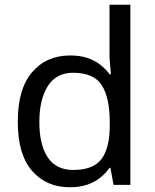

<svg xmlns="http://www.w3.org/2000/svg" viewBox="-20 -780 655 810"><path d="M275 10Q175 10 115 -59.5Q55 -129 55 -267Q55 -405 115.5 -475.5Q176 -546 276 -546Q318 -546 349 -535.5Q380 -525 403 -507Q426 -489 442 -467H448Q447 -480 444.5 -505.5Q442 -531 442 -546V-760H530V0H459L446 -72H442Q426 -49 403 -30.5Q380 -12 348.5 -1Q317 10 275 10ZM289 -63Q374 -63 408.5 -109.5Q443 -156 443 -250V-266Q443 -366 410 -419.5Q377 -473 288 -473Q217 -473 181.5 -416.5Q146 -360 146 -265Q146 -169 181.5 -116Q217 -63 289 -63Z"/></svg>

Font: lguzrati05
Style: Book
Weight: 400
Designer: Jelle Bosma - Monotype Design Team, Universal Thirst
Foundry: Monotype Imaging Inc.
Version: Version 2.106